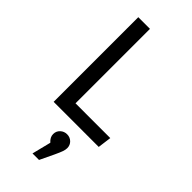

<svg xmlns="http://www.w3.org/2000/svg" viewBox="-304 -749 1105 1105"><g transform="rotate(45 249.0 -196.5)"><path d="M195 -83H478L467 0H100V-689H195ZM344 133Q344 146 338.5 162Q333 178 318 210L277 296H224L253 180Q229 159 229 133Q229 109 246 93Q263 77 287 77Q311 77 327.5 93Q344 109 344 133Z"/></g></svg>

Font: FiraGOUPP
Style: Medium
Weight: 400
Designer: bBox Type
Foundry: bBox Type GmbH
Version: Version 1.001